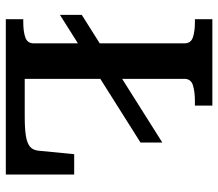

<svg xmlns="http://www.w3.org/2000/svg" viewBox="-65 -685 750 660"><g transform="rotate(90 310.0 -355.0)"><path d="M31 -186 470 -463V-538L31 -261ZM343 -710H46V-650H57Q88 -650 108.5 -643Q129 -636 129 -614V-96Q129 -74 108.5 -67Q88 -60 57 -60H46V0H580V-235H510L498 -112Q496 -93 484 -83Q472 -73 447 -69Q422 -65 382 -65H251V-614Q251 -636 272.5 -643Q294 -650 328 -650H343Z"/></g></svg>

Font: Roboto Serif SemiCondensed Medium
Style: Regular
Weight: 500
Width: 4
Designer: Greg Gazdowicz
Foundry: Commercial Type
Version: Version 1.007